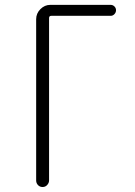

<svg xmlns="http://www.w3.org/2000/svg" viewBox="-20 -750 540 770"><path d="M125 -26.4V-672.9Q125 -696.3 142.1 -713.4Q159.2 -730.5 181.6 -730.5H423.8Q432.6 -730.5 439 -724.1Q445.3 -717.8 445.3 -709Q445.3 -700.2 439 -693.4Q432.6 -686.5 423.8 -686.5H185.5Q176.8 -686.5 176.8 -677.7V-26.4Q176.8 -16.6 169.4 -8.3Q162.1 0 150.9 0Q139.6 0 132.3 -7.8Q125 -15.6 125 -26.4Z"/></svg>

Font: Rounded Mgen+ 1mn light
Style: Regular
Weight: 200
Designer: [Source Han Sans]
Ryoko NISHIZUKA  (kana & ideographs); Paul D. Hunt (Latin, Greek & Cyrillic); Wenlong ZHANG  (bopomofo
Version: Version 1.059.20150602